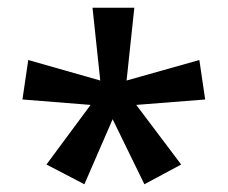

<svg xmlns="http://www.w3.org/2000/svg" viewBox="-20 -780 589 496"><path d="M327 -760H219L239 -572L53 -625L38 -523L214 -509L100 -355L198 -304L271 -472L353 -304L448 -355L332 -509L510 -523L495 -625L307 -572Z"/></svg>

Font: Noto Sans Lisu Medium
Style: Regular
Weight: 500
Designer: Monotype Design Team. David Williams.
Foundry: Monotype Imaging Inc.
Version: Version 2.102